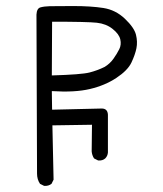

<svg xmlns="http://www.w3.org/2000/svg" viewBox="-20 -563 540 635"><path d="M126 51.8 112.3 44.9Q102.5 30.3 102.5 11.2Q102.5 -7.8 100.6 -514.6Q101.6 -535.2 113.8 -538.6Q126 -542 144.5 -542.5Q163.1 -543 222.2 -543Q281.2 -543 321.8 -536.6Q362.3 -530.3 393.1 -501Q423.8 -471.7 429.7 -448.2Q435.5 -424.8 431.2 -403.3Q426.8 -381.8 414.6 -356Q402.3 -330.1 364.7 -305.2Q327.1 -280.3 277.3 -268.6Q227.5 -256.8 151.4 -261.7L152.3 -200.2L316.4 -204.1Q335.9 -204.1 336.9 -183.6V-58.6Q335.9 -46.9 328.1 -39.1Q319.3 -31.2 304.7 -32.2L291 -39.1Q284.2 -49.8 283.2 -62.5L284.2 -150.4L153.3 -148.4L157.2 31.2L150.4 44.9Q140.6 52.7 126 51.8ZM326.2 -341.8Q343.8 -352.5 355.5 -369.1Q367.2 -385.7 374.5 -400.4Q381.8 -415 377.9 -432.6Q374 -450.2 352.5 -467.3Q331.1 -484.4 300.3 -487.8Q269.5 -491.2 152.3 -491.2L151.4 -313.5Q249 -316.4 275.9 -323.2Q302.7 -330.1 326.2 -341.8Z"/></svg>

Font: JasonHandwriting2
Style: Regular
Weight: 400
Version: Version 1.05.10